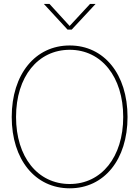

<svg xmlns="http://www.w3.org/2000/svg" viewBox="-20 -972 725 999"><path d="M342.8 7.8C521.5 7.8 643.6 -141.1 643.6 -363.3C643.6 -585.9 521.5 -735.4 342.8 -735.4C163.1 -735.4 41 -585.4 41 -363.3C41 -142.1 162.6 7.8 342.8 7.8ZM342.8 -14.6C175.3 -14.6 63.5 -156.2 63.5 -363.3C63.5 -573.7 177.7 -712.9 342.8 -712.9C507.8 -712.9 621.1 -572.3 621.1 -363.3C621.1 -154.8 507.8 -14.6 342.8 -14.6ZM237.3 -951.7H208.5V-951.2L331.5 -817.9H353L477.1 -951.2V-951.7H448.7L342.3 -836.9Z"/></svg>

Font: Raveo Display Display Thin
Style: Regular
Weight: 100
Designer: Jakub Foglar, Rasmus Andersson (Inter)
Foundry: Jakubfoglar.com
Version: Version 1.100;Glyphs 3.2.3 (3260)